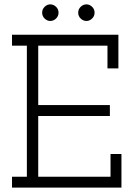

<svg xmlns="http://www.w3.org/2000/svg" viewBox="-20 -859 611 879"><path d="M536 0V-154H486V-50H155V-328H483V-378H155V-650H472V-546H522V-700H35V-650H103V-50H35V0ZM413 -801Q413 -817 401.5 -828Q390 -839 376 -839Q361 -839 349.5 -828Q338 -817 338 -801Q338 -785 349.5 -774Q361 -763 376 -763Q390 -763 401.5 -774Q413 -785 413 -801ZM248 -801Q248 -817 236.5 -828Q225 -839 210 -839Q196 -839 184.5 -828Q173 -817 173 -801Q173 -785 184.5 -774Q196 -763 210 -763Q225 -763 236.5 -774Q248 -785 248 -801Z"/></svg>

Font: Josefin Slab Thin Medium
Style: Regular
Weight: 500
Version: Version 2.000